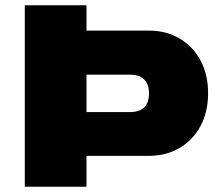

<svg xmlns="http://www.w3.org/2000/svg" viewBox="-20 -708 851 728"><path d="M74 0V-688H308V-592H544Q610 -592 661 -562Q712 -532 740.5 -478.5Q769 -425 769 -355Q769 -283 740 -229.5Q711 -176 660 -146.5Q609 -117 544 -117H308V0ZM308 -283H472Q509 -283 527 -301Q545 -319 545 -354Q545 -378 536.5 -393.5Q528 -409 512.5 -417Q497 -425 472 -425H308Z"/></svg>

Font: Archivo SemiBold SemiExpanded Black
Style: Regular
Weight: 900
Width: 6
Version: Version 2.001